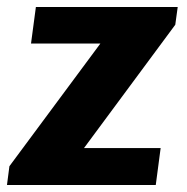

<svg xmlns="http://www.w3.org/2000/svg" viewBox="-30 -531 536 551"><path d="M-10 0 -3 -54 258 -406H59L73 -511H480L473 -460L211 -106H431L417 0Z"/></svg>

Font: Chivo Medium
Style: Bold Italic
Weight: 700
Italic angle: -8.05°
Version: Version 2.002